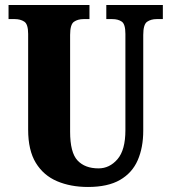

<svg xmlns="http://www.w3.org/2000/svg" viewBox="-20 -734 682 764"><path d="M330 10Q261 10 207 -13Q153 -36 122.5 -86Q92 -136 92 -218V-599Q92 -638 76.5 -648Q61 -658 39 -658H14V-714H336V-658H312Q290 -658 274.5 -647.5Q259 -637 259 -595V-210Q259 -127 288.5 -95.5Q318 -64 372 -64Q416 -64 447.5 -100.5Q479 -137 479 -216V-599Q479 -638 464.5 -648Q450 -658 427 -658H403V-714H628V-658H603Q581 -658 565.5 -647.5Q550 -637 550 -595V-214Q550 -147 528 -96.5Q506 -46 457.5 -18Q409 10 330 10Z"/></svg>

Font: Noto Serif ExtraCondensed Black
Style: Regular
Weight: 900
Width: 2
Designer: Monotype Design Team
Foundry: Monotype Imaging Inc.
Version: Version 2.015; ttfautohint (v1.8.4.7-5d5b)